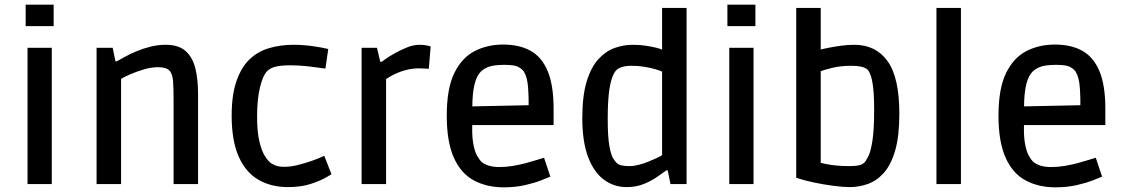

<svg xmlns="http://www.w3.org/2000/svg" viewBox="-20 -789 4818 823"><path d="M98 0V-584H202V0ZM90 -677V-769H210V-677Z M394 0V-584H463L475 -526H480Q493 -533 514.5 -545Q536 -557 564.5 -569Q593 -581 625 -589Q657 -597 690 -597Q747 -597 777 -569Q807 -541 818 -493.5Q829 -446 829 -386V0H724V-357Q724 -411 722 -439Q720 -467 710 -482Q702 -493 688.5 -497Q675 -501 659 -501Q628 -501 595 -491Q562 -481 536 -469.5Q510 -458 499 -451V0Z M1214 13Q1143 13 1088.5 -18Q1034 -49 1003.5 -117Q973 -185 973 -294Q973 -383 994 -442.5Q1015 -502 1050.5 -535.5Q1086 -569 1134.5 -583Q1183 -597 1237 -597Q1280 -597 1321.5 -591Q1363 -585 1387 -579L1375 -495Q1353 -498 1310 -503.5Q1267 -509 1222 -509Q1184 -509 1160.5 -503Q1137 -497 1125 -484Q1106 -464 1094 -413Q1082 -362 1082 -290Q1082 -223 1092 -182Q1102 -141 1115.5 -120Q1129 -99 1141 -90Q1148 -85 1161.5 -79.5Q1175 -74 1199 -74Q1226 -74 1256 -81.5Q1286 -89 1312 -98Q1338 -107 1354 -114Q1370 -121 1370 -121L1401 -42Q1401 -42 1378 -28.5Q1355 -15 1313 -1Q1271 13 1214 13Z M1530 0V-584H1596L1610 -524H1616Q1616 -524 1631 -535Q1646 -546 1671 -560Q1696 -574 1724 -585.5Q1752 -597 1778 -597Q1799 -597 1812.5 -593.5Q1826 -590 1826 -590L1818 -494Q1818 -494 1803.5 -495Q1789 -496 1775 -496Q1748 -496 1721 -489Q1694 -482 1671.5 -471Q1649 -460 1635 -450V0Z M2139 14Q2067 14 2011.5 -15.5Q1956 -45 1925.5 -113Q1895 -181 1895 -293Q1895 -410 1927.5 -476Q1960 -542 2014.5 -570Q2069 -598 2137 -598Q2206 -598 2254 -571.5Q2302 -545 2327.5 -484.5Q2353 -424 2353 -322V-253H1956L2005 -270Q2002 -213 2008 -177Q2014 -141 2024.5 -122.5Q2035 -104 2043 -96Q2056 -85 2075 -79Q2094 -73 2121 -73Q2150 -73 2179.5 -78Q2209 -83 2235 -90Q2261 -97 2281.5 -103.5Q2302 -110 2312 -113L2339 -32Q2330 -28 2301 -16.5Q2272 -5 2230.5 4.5Q2189 14 2139 14ZM2005 -301 1957 -332 2294 -339 2246 -306Q2247 -370 2243.5 -415Q2240 -460 2225 -483Q2218 -493 2202 -502Q2186 -511 2142 -511Q2094 -511 2070.5 -501Q2047 -491 2035 -475Q2001 -432 2005 -301Z M2666 13Q2612 13 2569 -18.5Q2526 -50 2501 -115.5Q2476 -181 2476 -283Q2476 -379 2495 -440.5Q2514 -502 2545.5 -536Q2577 -570 2615 -583.5Q2653 -597 2692 -597Q2724 -597 2749 -593Q2774 -589 2792.5 -584.5Q2811 -580 2818 -576V-755H2923V0H2854L2842 -59H2837Q2821 -48 2797 -31Q2773 -14 2740 -0.5Q2707 13 2666 13ZM2678 -77Q2697 -77 2718 -82.5Q2739 -88 2759 -96Q2779 -104 2795 -111.5Q2811 -119 2818 -124V-482Q2810 -486 2790 -492Q2770 -498 2743.5 -502.5Q2717 -507 2688 -507Q2637 -507 2619 -485Q2611 -476 2603 -453.5Q2595 -431 2590 -389.5Q2585 -348 2585 -279Q2585 -203 2592 -163.5Q2599 -124 2609 -109Q2619 -94 2625 -89Q2633 -82 2647 -79.5Q2661 -77 2678 -77Z M3106 0V-584H3210V0ZM3098 -677V-769H3218V-677Z M3623 13Q3594 13 3552 7.5Q3510 2 3467.5 -7Q3425 -16 3393 -27V-755H3498V-577Q3510 -580 3533 -584.5Q3556 -589 3584.5 -593Q3613 -597 3642 -597Q3734 -597 3784.5 -527Q3835 -457 3835 -301Q3835 -205 3817 -143.5Q3799 -82 3768.5 -48Q3738 -14 3700 -0.5Q3662 13 3623 13ZM3620 -77Q3645 -77 3660 -80Q3675 -83 3684 -91Q3693 -100 3703 -121Q3713 -142 3720 -188.5Q3727 -235 3727 -318Q3727 -399 3719 -439.5Q3711 -480 3697 -492Q3678 -507 3630 -507Q3582 -507 3546.5 -498Q3511 -489 3498 -484V-91Q3505 -89 3522.5 -85.5Q3540 -82 3564.5 -79.5Q3589 -77 3620 -77Z M3994 0V-755H4099V0Z M4504 14Q4432 14 4376.5 -15.5Q4321 -45 4290.5 -113Q4260 -181 4260 -293Q4260 -410 4292.5 -476Q4325 -542 4379.5 -570Q4434 -598 4502 -598Q4571 -598 4619 -571.5Q4667 -545 4692.5 -484.5Q4718 -424 4718 -322V-253H4321L4370 -270Q4367 -213 4373 -177Q4379 -141 4389.5 -122.5Q4400 -104 4408 -96Q4421 -85 4440 -79Q4459 -73 4486 -73Q4515 -73 4544.5 -78Q4574 -83 4600 -90Q4626 -97 4646.5 -103.5Q4667 -110 4677 -113L4704 -32Q4695 -28 4666 -16.5Q4637 -5 4595.5 4.5Q4554 14 4504 14ZM4370 -301 4322 -332 4659 -339 4611 -306Q4612 -370 4608.5 -415Q4605 -460 4590 -483Q4583 -493 4567 -502Q4551 -511 4507 -511Q4459 -511 4435.5 -501Q4412 -491 4400 -475Q4366 -432 4370 -301Z"/></svg>

Font: Ruda SemiBold
Style: Regular
Weight: 600
Designer: Mariela Monsalve and Angelina Sanchez
Foundry: Mariela Monsalve and Angelina Sanchez
Version: Version 2.001